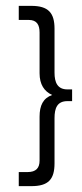

<svg xmlns="http://www.w3.org/2000/svg" viewBox="-20 -635 281 655"><path d="M44 -615V-567H78C106 -567 115 -550 115 -524V-385C115 -347 131 -323 158 -311C127 -300 115 -275 115 -237V-87C115 -62 103 -48 74 -48H44V0H87C145 0 166 -23 166 -78V-232C166 -266 175 -290 210 -290H226V-330H210C176 -330 166 -354 166 -387V-537C166 -591 145 -615 87 -615Z"/></svg>

Font: Modon Arabic
Style: Regular
Weight: 400
Designer: Ahmedzaza
Foundry: Ahmedzaza
Version: Version 2.010